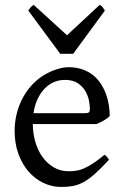

<svg xmlns="http://www.w3.org/2000/svg" viewBox="-20 -740 502 775"><path d="M242.2 -417.5Q216.8 -417.5 195.6 -407.7Q174.3 -397.9 158 -380.1Q141.6 -362.3 130.6 -337.6Q119.6 -313 115.2 -283.2H324.2Q335.4 -283.2 339.1 -286.9Q342.8 -290.5 342.8 -300.8Q342.8 -314 339.1 -333.7Q335.4 -353.5 324.5 -372.3Q313.5 -391.1 293.7 -404.3Q273.9 -417.5 242.2 -417.5ZM422.9 -272Q414.1 -262.2 399.4 -253.9Q384.8 -245.6 369.1 -239.3H112.3Q112.8 -201.2 122.8 -166.7Q132.8 -132.3 151.6 -106.2Q170.4 -80.1 197 -64.5Q223.6 -48.8 256.8 -48.8Q272 -48.8 286.4 -50.8Q300.8 -52.7 317.4 -59.6Q334 -66.4 354.2 -79.6Q374.5 -92.8 401.9 -115.2Q408.2 -111.8 412.8 -105.5Q417.5 -99.1 419.9 -95.2Q387.2 -59.6 362.5 -37.8Q337.9 -16.1 316.2 -4.4Q294.4 7.3 273.2 11Q252 14.6 227.1 14.6Q189.5 14.6 155.5 -1.5Q121.6 -17.6 95.7 -47.1Q69.8 -76.7 54.4 -118.4Q39.1 -160.2 39.1 -211.9Q39.1 -244.6 46.4 -276.4Q53.7 -308.1 67.6 -336.4Q81.5 -364.7 101.6 -388.7Q121.6 -412.6 147 -430.2Q157.7 -437.5 171.1 -444.6Q184.6 -451.7 199.2 -457Q213.9 -462.4 228.3 -465.6Q242.7 -468.8 255.9 -468.8Q287.6 -468.8 312.5 -460Q337.4 -451.2 356 -436.3Q374.5 -421.4 387.2 -401.6Q399.9 -381.8 408 -359.9Q416 -337.9 419.4 -315.2Q422.9 -292.5 422.9 -272ZM275.4 -522.9H223.1L94.2 -697.3Q97.7 -702.1 100.1 -705.6Q102.5 -709 104.7 -711.4Q106.9 -713.9 109.6 -715.8Q112.3 -717.8 116.2 -720.2L250.5 -597.7L382.3 -720.2Q390.6 -715.8 394 -711.4Q397.5 -707 403.3 -697.3Z"/></svg>

Font: Gentium Plus
Style: Regular
Weight: 400
Designer: J. Victor Gaultney, Annie Olsen, Iska Routamaa
Foundry: SIL International
Version: Version 1.510